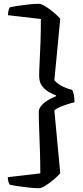

<svg xmlns="http://www.w3.org/2000/svg" viewBox="-20 -820 434 1010"><path d="M184 170Q163 170 134.5 167Q106 164 78.5 160Q51 156 32 152Q29 148 25 138Q21 128 21 112L192 92Q192 32 190 -28.5Q188 -89 186 -141.5Q184 -194 184 -230Q184 -250 200 -267Q216 -284 237.5 -296Q259 -308 275 -314V-318Q259 -324 238 -335.5Q217 -347 201.5 -367.5Q186 -388 186 -421Q186 -448 188.5 -494Q191 -540 193 -598Q195 -656 195 -720L22 -740Q22 -756 25.5 -767Q29 -778 32 -782Q51 -786 78.5 -790Q106 -794 134.5 -797Q163 -800 184 -800Q197 -800 217.5 -787.5Q238 -775 259.5 -757Q281 -739 297 -722L266 -398Q285 -376 313 -363.5Q341 -351 358 -348Q364 -342 368 -323.5Q372 -305 372 -282Q358 -279 337.5 -272.5Q317 -266 297.5 -258Q278 -250 266 -239L297 92Q281 109 259.5 127Q238 145 218 157.5Q198 170 184 170Z"/></svg>

Font: Texturina Medium 12pt SemiBold
Style: Regular
Weight: 600
Version: Version 1.002